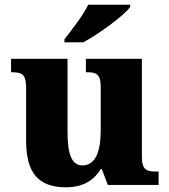

<svg xmlns="http://www.w3.org/2000/svg" viewBox="-20 -786 720 816"><path d="M254 -619V-606H334C401 -642 508 -721 533 -756V-766H355C334 -721 283 -657 254 -619ZM260 10C330 10 377 -17 408 -67H413L438 0H654V-57H644C607 -57 583 -61 583 -119V-536H345V-479H349C385 -479 408 -474 408 -418V-231C408 -140 385 -83 330 -83C281 -83 267 -140 267 -226V-536H27V-479H31C81 -479 91 -464 91 -407V-188C91 -55 140 10 260 10Z"/></svg>

Font: Noto Serif Gurmukhi ExtraBold
Style: Regular
Weight: 800
Designer: Vaibhav Singh and the Monotype Design Team
Foundry: Monotype Imaging Inc.
Version: Version 2.004